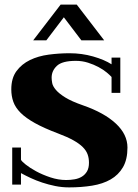

<svg xmlns="http://www.w3.org/2000/svg" viewBox="-20 -744 597 833"><path d="M71 -51Q73 -45 91 -30.5Q109 -16 136.5 -1Q164 14 198.5 25.5Q233 37 267 37Q285 37 303 34Q321 31 335 22.5Q349 14 357.5 -0.5Q366 -15 366 -38Q366 -58 360 -74.5Q354 -91 339 -106Q324 -121 298 -135.5Q272 -150 232 -165Q171 -188 131.5 -210Q92 -232 69.5 -254.5Q47 -277 38 -302Q29 -327 29 -356Q29 -405 51.5 -435.5Q74 -466 110 -483.5Q146 -501 191.5 -507Q237 -513 282 -513Q335 -513 384 -499Q433 -485 464 -465V-494H502V-341H464V-410Q457 -418 442.5 -430Q428 -442 407.5 -453Q387 -464 362 -472Q337 -480 309 -480Q250 -480 227 -458.5Q204 -437 204 -407Q204 -397 206.5 -383.5Q209 -370 222.5 -354Q236 -338 263.5 -321Q291 -304 340 -287Q432 -255 482.5 -208Q533 -161 533 -104Q533 -52 513.5 -18.5Q494 15 460 34.5Q426 54 379.5 61.5Q333 69 280 69Q249 69 219.5 63Q190 57 163 48Q136 39 112.5 28Q89 17 71 7V57H33V-104H71ZM313 -724 432 -569H333L257 -669L181 -569H124L243 -724Z"/></svg>

Font: Cafe24 ClassicType
Style: Regular
Weight: 400
Designer: Cafe24 thkim, hmlim, mnelim & 4IR
Foundry: Cafe24
Version: Version 1.000